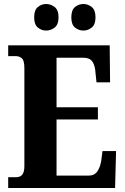

<svg xmlns="http://www.w3.org/2000/svg" viewBox="-20 -941 625 961"><path d="M21 0V-54H61Q81 -54 91.5 -67Q102 -80 102 -109V-600Q102 -639 89 -649.5Q76 -660 60 -660H21V-714H529L531 -529H463L458 -576Q456 -613 442.5 -632.5Q429 -652 398 -652H263V-404H470V-343H263V-62H423Q453 -62 467.5 -83.5Q482 -105 487 -138L493 -185H561L556 0ZM398 -788Q374 -788 355.5 -803Q337 -818 337 -854Q337 -891 355.5 -906Q374 -921 398 -921Q420 -921 439 -906Q458 -891 458 -854Q458 -818 439 -803Q420 -788 398 -788ZM211 -788Q188 -788 169.5 -803Q151 -818 151 -854Q151 -891 169.5 -906Q188 -921 211 -921Q234 -921 253.5 -906Q273 -891 273 -854Q273 -818 253.5 -803Q234 -788 211 -788Z"/></svg>

Font: Noto Serif Thai Condensed ExtraBold
Style: Regular
Weight: 800
Width: 3
Designer: Monotype Design Team
Foundry: Monotype Imaging Inc.
Version: Version 2.002; ttfautohint (v1.8.4.7-5d5b)